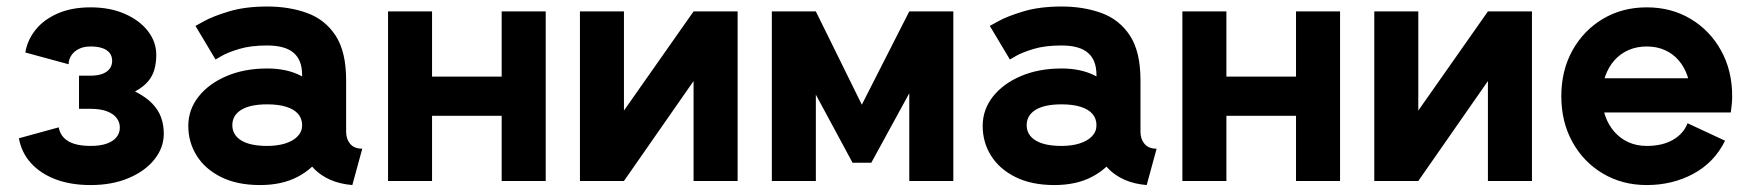

<svg xmlns="http://www.w3.org/2000/svg" viewBox="-20 -542 5244 575"><path d="M251.5 -315.4Q232.2 -315.4 224.4 -315.4Q216.6 -315.4 216.6 -315.4V-216.1Q216.6 -216.1 225 -216.1Q233.4 -216.1 251.5 -216.1Q280.8 -216.1 300.2 -208.7Q319.6 -201.4 329.2 -188.7Q338.9 -176 338.9 -159.9Q338.9 -144 329.2 -131.6Q319.6 -119.1 300.2 -112.1Q280.8 -105 251.5 -105Q222.4 -105 202.3 -111.3Q182.1 -117.7 170.7 -130Q159.2 -142.3 155.8 -160.6L36.6 -127.9Q44.2 -85.4 72.3 -54.1Q100.3 -22.7 145.9 -5.2Q191.4 12.2 251.5 12.2Q315.9 12.2 365.2 -8.7Q414.6 -29.5 442.5 -64.6Q470.5 -99.6 470.5 -141.6Q470.5 -168 462.4 -190.4Q454.3 -212.9 435.7 -232.2Q417 -251.5 384.5 -268.1Q410.2 -282.2 423.8 -298.7Q437.5 -315.2 442.7 -335Q448 -354.7 448 -377.9Q448 -416.5 423 -448.9Q397.9 -481.2 353.6 -500.6Q309.3 -520 251.5 -520Q193.8 -520 152 -501.3Q110.1 -482.7 85.9 -452Q61.8 -421.4 55.9 -384.8L185.5 -349.6Q185.5 -363.5 193.4 -375.7Q201.2 -387.9 215.9 -395.4Q230.7 -402.8 251.5 -402.8Q272.5 -402.8 286.7 -397.8Q301 -392.8 308.5 -383.2Q315.9 -373.5 315.9 -359.9Q315.9 -346.2 308.5 -336.2Q301 -326.2 286.7 -320.8Q272.5 -315.4 251.5 -315.4Z M758.8 12.2Q824.2 12.2 871.1 -12.3Q918 -36.9 943.1 -77.6Q968.3 -118.4 968.3 -167.2Q968.3 -216.1 946 -254.4Q923.8 -292.7 881.7 -314.8Q839.6 -336.9 780.3 -336.9Q711.9 -336.9 658.6 -314.2Q605.2 -291.5 574.6 -252.6Q543.9 -213.6 543.9 -164.8Q543.9 -116 569.1 -75.8Q594.2 -35.6 642.3 -11.7Q690.4 12.2 758.8 12.2ZM884.8 -167.2Q884.8 -147.7 871.3 -133.8Q857.9 -119.9 834.4 -112.4Q810.8 -105 780.3 -105Q729 -105 702.4 -121.5Q675.8 -137.9 675.8 -167.2Q675.8 -196.5 702.4 -213Q729 -229.5 780.3 -229.5Q814.5 -229.5 837.8 -222Q861.1 -214.6 872.9 -200.7Q884.8 -186.8 884.8 -167.2ZM1016.6 -147.5V-301.8Q1016.6 -387.2 985.1 -435.3Q953.6 -483.4 900 -502.9Q846.4 -522.5 780.3 -522.5Q714.4 -522.5 666.1 -507.9Q617.9 -493.4 591.7 -478.9Q565.4 -464.4 565.4 -464.4L625.5 -363.8Q625.5 -363.8 643.6 -374.3Q661.6 -384.8 696 -395.3Q730.5 -405.8 780 -405.8Q807.6 -405.8 827.4 -400.1Q847.2 -394.5 859.9 -383.3Q872.6 -372.1 878.7 -355.6Q884.8 -339.1 884.8 -316.9V-224.1L897 -214.1V-127.4L884.8 -115.7Q884.8 -95.7 894.3 -74.5Q903.8 -53.2 922.5 -34.7Q941.2 -16.1 969.4 -3.5Q997.6 9 1035.2 12.2L1064.9 -96.7Q1040.8 -96.7 1028.7 -111.1Q1016.6 -125.5 1016.6 -147.5Z M1142.1 -507.8V0H1273.9V-195.3H1482.4V0H1614.3V-507.8H1482.4V-312.5H1273.9V-507.8Z M2057.1 -507.8H2189V0H2057.1V-299.3L1848.6 0H1716.8V-507.8H1848.6V-210.9Z M2561 -228.5 2703.1 -507.8 2793.5 -428.2 2589.4 -54.7H2533.2L2331.8 -428.2L2423.3 -507.8ZM2835 -507.8V0H2703.1V-507.8ZM2291.5 -507.8H2423.3V0H2291.5Z M3137.7 12.2Q3203.1 12.2 3250 -12.3Q3296.9 -36.9 3322 -77.6Q3347.2 -118.4 3347.2 -167.2Q3347.2 -216.1 3325 -254.4Q3302.7 -292.7 3260.6 -314.8Q3218.5 -336.9 3159.2 -336.9Q3090.8 -336.9 3037.5 -314.2Q2984.1 -291.5 2953.5 -252.6Q2922.9 -213.6 2922.9 -164.8Q2922.9 -116 2948 -75.8Q2973.1 -35.6 3021.2 -11.7Q3069.3 12.2 3137.7 12.2ZM3263.7 -167.2Q3263.7 -147.7 3250.2 -133.8Q3236.8 -119.9 3213.3 -112.4Q3189.7 -105 3159.2 -105Q3107.9 -105 3081.3 -121.5Q3054.7 -137.9 3054.7 -167.2Q3054.7 -196.5 3081.3 -213Q3107.9 -229.5 3159.2 -229.5Q3193.4 -229.5 3216.7 -222Q3240 -214.6 3251.8 -200.7Q3263.7 -186.8 3263.7 -167.2ZM3395.5 -147.5V-301.8Q3395.5 -387.2 3364 -435.3Q3332.5 -483.4 3278.9 -502.9Q3225.3 -522.5 3159.2 -522.5Q3093.3 -522.5 3045 -507.9Q2996.8 -493.4 2970.6 -478.9Q2944.3 -464.4 2944.3 -464.4L3004.4 -363.8Q3004.4 -363.8 3022.5 -374.3Q3040.5 -384.8 3075 -395.3Q3109.4 -405.8 3158.9 -405.8Q3186.5 -405.8 3206.3 -400.1Q3226.1 -394.5 3238.8 -383.3Q3251.5 -372.1 3257.6 -355.6Q3263.7 -339.1 3263.7 -316.9V-224.1L3275.9 -214.1V-127.4L3263.7 -115.7Q3263.7 -95.7 3273.2 -74.5Q3282.7 -53.2 3301.4 -34.7Q3320.1 -16.1 3348.3 -3.5Q3376.5 9 3414.1 12.2L3443.8 -96.7Q3419.7 -96.7 3407.6 -111.1Q3395.5 -125.5 3395.5 -147.5Z M3521 -507.8V0H3652.8V-195.3H3861.3V0H3993.2V-507.8H3861.3V-312.5H3652.8V-507.8Z M4436 -507.8H4567.9V0H4436V-299.3L4227.5 0H4095.7V-507.8H4227.5V-210.9Z M4704.6 -307.6V-205.1H5031.7L5122.6 -307.6ZM5033.9 -172.9Q5021.7 -141.4 4990.1 -123.2Q4958.5 -105 4911.6 -105Q4881.3 -105 4856.8 -116.1Q4832.3 -127.2 4814.6 -147.5Q4796.9 -167.7 4787.4 -194.8Q4777.8 -221.9 4777.8 -253.9Q4777.8 -286.6 4787.4 -313.8Q4796.9 -341.1 4814.6 -361.1Q4832.3 -381.1 4856.9 -392Q4881.6 -402.8 4911.6 -402.8Q4941.7 -402.8 4965.9 -392Q4990.2 -381.1 5007.4 -361.1Q5024.7 -341.1 5033.8 -313.8Q5043 -286.6 5043 -253.9Q5043 -240.7 5039.1 -228.5Q5035.2 -216.3 5031.7 -205.1H5163.3Q5165 -217 5166.3 -229.2Q5167.5 -241.5 5167.5 -253.9Q5167.5 -331.1 5134 -391.1Q5100.6 -451.2 5042.8 -485.6Q4985.1 -520 4911.6 -520Q4838.4 -520 4780.5 -485.6Q4722.7 -451.2 4689.2 -391.1Q4655.8 -331.1 4655.8 -253.9Q4655.8 -176.8 4689.1 -116.7Q4722.4 -56.6 4780.4 -22.2Q4838.4 12.2 4911.6 12.2Q4988.8 12.2 5051.5 -21.7Q5114.3 -55.7 5146.2 -120.6Z"/></svg>

Font: Giphurs
Style: Regular
Weight: 400
Version: Version 2.010